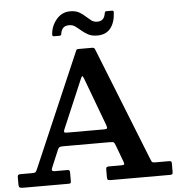

<svg xmlns="http://www.w3.org/2000/svg" viewBox="-63 -1042 1013 1101"><g transform="rotate(-5 443.5 -492.0)"><path d="M0 -23.5V-62.5Q0 -71.5 3.2 -75.2Q6.5 -79 16.5 -79H85.5Q100.5 -79 104.5 -83.8Q108.5 -88.5 113 -98.5L396.5 -756.5Q399 -762.5 401.8 -763.8Q404.5 -765 413.5 -765H486.5Q496 -765 499.5 -763Q503 -761 505.5 -754.5L764.5 -103.5Q769.5 -91 772.5 -85Q775.5 -79 794 -79H869.5Q880.5 -79 883.8 -76.5Q887 -74 887 -62.5V-19Q887 -6.5 884.2 -3.2Q881.5 0 869 0H528.5Q517 0 513 -3.2Q509 -6.5 509 -18.5V-61.5Q509 -73 513 -76Q517 -79 528 -79H598.5Q613.5 -79 614.2 -84.2Q615 -89.5 611.5 -99L576.5 -193Q571 -208 567 -212.5Q563 -217 542 -217H275.5Q259 -217 253.2 -213.8Q247.5 -210.5 243 -199.5L202 -102.5Q196.5 -90.5 198.8 -84.8Q201 -79 216.5 -79H285Q295 -79 298 -75.8Q301 -72.5 301 -62.5V-17Q301 -4.5 298.2 -2.2Q295.5 0 283.5 0H27.5Q11.5 0 5.8 -3.2Q0 -6.5 0 -23.5ZM410 -594.5 290 -312.5Q286 -303 287.2 -298Q288.5 -293 304 -293H513Q534 -293 534.8 -298.5Q535.5 -304 530.5 -318.5L428 -593Q422 -608.5 418.8 -607.8Q415.5 -607 410 -594.5ZM525 -832.5Q493.5 -832.5 472.2 -844.2Q451 -856 434.5 -870.5Q420 -883 404.8 -894.2Q389.5 -905.5 369 -905.5Q344.5 -905.5 333.2 -892.5Q322 -879.5 319.5 -857Q317.5 -850 308 -850H278.5Q270 -850 268.8 -853.8Q267.5 -857.5 268 -865Q272.5 -912.5 303.8 -948.5Q335 -984.5 381.5 -984.5Q413 -984.5 433.2 -973Q453.5 -961.5 469 -946.5Q482 -934.5 497 -923Q512 -911.5 532 -911.5Q572.5 -911.5 578.5 -956Q580 -961.5 581.5 -964.2Q583 -967 590.5 -967H621Q628 -967 629.5 -964.5Q631 -962 630.5 -956Q628.5 -900.5 602.5 -866.5Q576.5 -832.5 525 -832.5Z"/></g></svg>

Font: Besley SemiBold
Style: Regular
Weight: 600
Designer: Owen Earl
Foundry: indestructible type*
Version: Version 2.001; ttfautohint (v1.8.3)